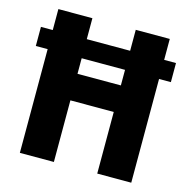

<svg xmlns="http://www.w3.org/2000/svg" viewBox="-103 -793 882 894"><g transform="rotate(15 338.5 -346.5)"><path d="M664 -592V-500H607V0H443V-297H234V0H70V-500H13V-592H70V-693H234V-592H443V-693H607V-592ZM443 -425V-500H234V-425Z"/></g></svg>

Font: Fira Sans
Style: Bold
Weight: 700
Designer: bBox Type GmbH & Carrois Corporate GbR & Edenspiekermann AG
Foundry: bBox Type GmbH & Carrois Corporate GbR & Edenspiekermann AG
Version: Version 4.301;PS 004.301;hotconv 1.0.88;makeotf.lib2.5.64775